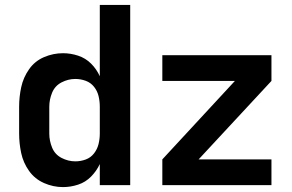

<svg xmlns="http://www.w3.org/2000/svg" viewBox="-20 -755 1192 783"><path d="M237 8Q268 8 298.5 -2Q329 -12 351.5 -35Q374 -58 387 -86V0H511V-735H387V-444Q374 -473 351.5 -495.5Q329 -518 298.5 -528Q268 -538 237 -538Q197 -538 159.5 -522Q122 -506 98.5 -472.5Q75 -439 66.5 -399.5Q58 -360 58 -320V-210Q58 -170 66.5 -130.5Q75 -91 98.5 -58Q122 -25 159.5 -8.5Q197 8 237 8ZM642 0H1087V-105H790L1087 -425V-530H642V-425H938L642 -105ZM287 -97Q258 -97 231 -111Q204 -125 192.5 -153Q181 -181 181 -210V-320Q181 -349 192.5 -377Q204 -405 231 -419Q258 -433 287 -433Q309 -433 329.5 -425.5Q350 -418 363.5 -401Q377 -384 382 -363Q387 -342 387 -320V-210Q387 -189 382 -168Q377 -147 363.5 -129.5Q350 -112 329.5 -104.5Q309 -97 287 -97Z"/></svg>

Font: Iosevka Sparkle
Style: Bold
Weight: 700
Designer: Belleve Invis
Foundry: Belleve Invis
Version: Version 4.5.0; ttfautohint (v1.8.3)